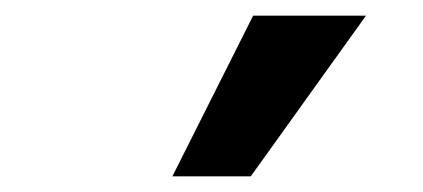

<svg xmlns="http://www.w3.org/2000/svg" viewBox="-20 -780 540 245"><path d="M200 -555 303 -760H447L300 -555Z"/></svg>

Font: Mulish ExtraLight ExtraBold
Style: Regular
Weight: 800
Version: Version 3.603